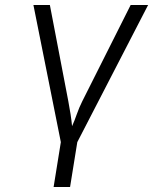

<svg xmlns="http://www.w3.org/2000/svg" viewBox="-20 -570 640 770"><path d="M195 180 224 0 114 -550H180L254 -164Q259 -138 263 -112Q267 -86 269 -64Q279 -86 288 -112Q297 -138 310 -164L504 -550H574L290 0L261 180Z"/></svg>

Font: NKDuy Mono ExtraLight
Style: Italic
Weight: 200
Italic angle: -9°
Monospace: yes
Designer: NKDuy
Foundry: NKDuy
Version: Version 2.251; ttfautohint (v1.8.4.7-5d5b)